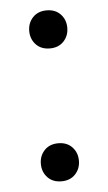

<svg xmlns="http://www.w3.org/2000/svg" viewBox="-44 -549 335 593"><g transform="rotate(-5 123.0 -253.0)"><path d="M123 12Q96 12 80 -5Q64 -22 64 -47Q64 -72 80 -89Q96 -106 123 -106Q150 -106 166 -89Q182 -72 182 -47Q182 -22 166 -5Q150 12 123 12ZM123 -400Q96 -400 80 -417Q64 -434 64 -459Q64 -484 80 -501Q96 -518 123 -518Q150 -518 166 -501Q182 -484 182 -459Q182 -434 166 -417Q150 -400 123 -400Z"/></g></svg>

Font: Ubuntu Sans
Style: Regular
Weight: 400
Designer: Dalton Maag Ltd
Foundry: Dalton Maag Ltd
Version: Version 1.006; ttfautohint (v1.8.4.7-5d5b)